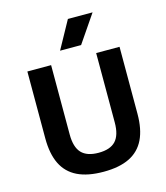

<svg xmlns="http://www.w3.org/2000/svg" viewBox="-119 -894 859 992"><g transform="rotate(-15 311.0 -398.0)"><path d="M312.5 7.5Q227.5 7.5 172.8 -19.2Q118 -46 91.5 -100.2Q65 -154.5 65 -237V-595H192V-224Q192 -156.5 221.2 -125.2Q250.5 -94 312.5 -94Q375 -94 404 -125.2Q433 -156.5 433 -224V-595H558V-237Q558 -154.5 531.8 -100.2Q505.5 -46 451.2 -19.2Q397 7.5 312.5 7.5ZM256 -655 337.5 -803H469.5L368.5 -655Z"/></g></svg>

Font: Encode Sans SC SemiCondensed SemiBold
Style: Regular
Weight: 600
Width: 4
Designer: Multiple Designers
Foundry: Impallari Type
Version: Version 3.002